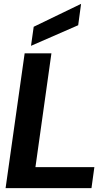

<svg xmlns="http://www.w3.org/2000/svg" viewBox="-20 -977 561 997"><path d="M9 0 108 -700H247L164 -109H470L455 0ZM141 -739 155 -838 401 -957 386 -846Z"/></svg>

Font: Host Grotesk Black
Style: Italic
Weight: 900
Italic angle: -8°
Designer: Doğukan Karapınar based on Poppins by Indian Type Foundry, Jonny Pinhorn
Foundry: Element Type
Version: Version 1.000; ttfautohint (v1.8.4.7-5d5b);gftools[0.9.33]